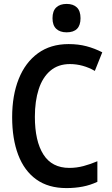

<svg xmlns="http://www.w3.org/2000/svg" viewBox="-20 -950 570 980"><path d="M319 10Q227 10 165.5 -34Q104 -78 73 -159.5Q42 -241 42 -352Q42 -463 75.5 -547Q109 -631 173.5 -678Q238 -725 330 -725Q380 -725 421.5 -714Q463 -703 502 -683L464 -588Q435 -605 402.5 -614Q370 -623 337 -623Q277 -623 237 -589Q197 -555 177.5 -494.5Q158 -434 158 -354Q158 -230 201.5 -161.5Q245 -93 334 -93Q371 -93 406.5 -102.5Q442 -112 477 -127V-22Q441 -5 402 2.5Q363 10 319 10ZM320 -785Q286 -785 267 -803Q248 -821 248 -857Q248 -894 267 -912Q286 -930 320 -930Q354 -930 372.5 -912Q391 -894 391 -857Q391 -785 320 -785Z"/></svg>

Font: Noto Sans Mono Condensed SemiBold
Style: Regular
Weight: 600
Width: 3
Designer: Monotype Design Team
Foundry: Monotype Imaging Inc.
Version: Version 2.014